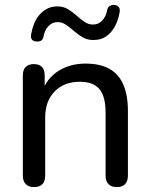

<svg xmlns="http://www.w3.org/2000/svg" viewBox="-20 -755 612 782"><path d="M118 7Q97 7 85 -5Q73 -17 73 -40V-448Q73 -471 85 -482.5Q97 -494 118 -494Q139 -494 150.5 -482.5Q162 -471 162 -448V-366L151 -381Q172 -438 219.5 -467Q267 -496 328 -496Q387 -496 425 -475Q463 -454 482 -411Q501 -368 501 -302V-40Q501 -17 489.5 -5Q478 7 456 7Q434 7 422 -5Q410 -17 410 -40V-297Q410 -362 385 -392Q360 -422 305 -422Q241 -422 202.5 -382.5Q164 -343 164 -276V-40Q164 7 118 7ZM129 -586Q117 -586 110.5 -593.5Q104 -601 107 -616Q111 -639 119 -659Q127 -679 140.5 -694.5Q154 -710 172 -719.5Q190 -729 214 -729Q238 -729 257 -717.5Q276 -706 292 -691.5Q308 -677 324 -666Q340 -655 359 -655Q381 -655 396.5 -671.5Q412 -688 417 -716Q419 -725 426 -730Q433 -735 445 -735Q457 -734 463.5 -726.5Q470 -719 467 -704Q462 -674 448.5 -648.5Q435 -623 413.5 -607.5Q392 -592 360 -592Q336 -592 317 -603Q298 -614 281.5 -628.5Q265 -643 249 -654Q233 -665 215 -665Q193 -665 177.5 -649Q162 -633 157 -605Q155 -595 148 -590Q141 -585 129 -586Z"/></svg>

Font: Nunito ExtraLight Medium
Style: Regular
Weight: 500
Version: Version 3.602